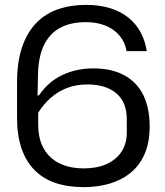

<svg xmlns="http://www.w3.org/2000/svg" viewBox="-20 -759 678 789"><path d="M324 10Q258 10 207 -7.5Q156 -25 121 -61Q86 -97 68 -150.5Q50 -204 50 -275V-419Q50 -504 70.5 -564.5Q91 -625 128.5 -664Q166 -703 218.5 -721Q271 -739 334 -739Q390 -739 434 -725Q478 -711 509 -685.5Q540 -660 558.5 -625Q577 -590 583 -549H500Q495 -578 480.5 -600Q466 -622 444.5 -637Q423 -652 394.5 -660Q366 -668 333 -668Q269 -668 225 -643.5Q181 -619 158.5 -569Q136 -519 136 -442Q136 -429 135.5 -415.5Q135 -402 135 -389.5Q135 -377 134 -367H140Q179 -424 237 -451Q295 -478 363 -478Q439 -478 491 -449.5Q543 -421 569 -368Q595 -315 595 -239Q595 -175 575 -128Q555 -81 518.5 -50.5Q482 -20 432.5 -5Q383 10 324 10ZM324 -67Q379 -67 418.5 -85Q458 -103 479.5 -136Q501 -169 501 -213V-268Q501 -305 490 -331.5Q479 -358 457.5 -376Q436 -394 406.5 -403Q377 -412 339 -412Q293 -412 255.5 -397.5Q218 -383 188.5 -357Q159 -331 137 -296V-247Q137 -201 150.5 -167.5Q164 -134 189 -111.5Q214 -89 248.5 -78Q283 -67 324 -67Z"/></svg>

Font: Hubot Sans Condensed ExtraLight
Style: Regular
Weight: 400
Version: Version 2.000